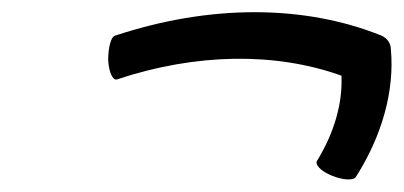

<svg xmlns="http://www.w3.org/2000/svg" viewBox="-20 -412 646 307"><path d="M167 -285C293 -327 420 -329 526 -291C528 -246 514 -199 487 -155C483 -149 493 -138 511 -131C528 -124 545 -123 549 -129C591 -195 611 -267 605 -333C605 -343 599 -351 590 -355C466 -405 315 -405 164 -355C157 -353 153 -335 153 -316C154 -297 160 -283 167 -285Z"/></svg>

Font: Nupuram Light Oblique
Style: Regular
Weight: 300
Designer: Santhosh Thottingal (santhosh.thottingal@gmail.com)
Foundry: SMC
Version: Version 1.000